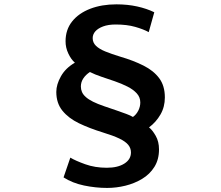

<svg xmlns="http://www.w3.org/2000/svg" viewBox="-20 -804 1040 902"><path d="M678.7 -653Q654.5 -666.5 615.3 -677.7Q576.2 -688.9 523.4 -688.9Q488.7 -688.9 464.6 -679.9Q440.5 -671 427.9 -656.8Q415.4 -642.6 415.4 -624.9Q415.4 -603.8 430.7 -588.9Q445.9 -574 474.8 -562.2Q503.7 -550.4 545.3 -537.7Q606.6 -519.8 653.9 -496Q701.2 -472.3 727.8 -436.8Q754.5 -401.3 754.5 -346.3Q754.5 -301.6 733.8 -265.9Q713.1 -230.1 680.1 -205.5Q695.9 -193.3 711.4 -166.1Q727 -139 727 -102Q727 -54.6 705.4 -20Q683.8 14.6 647.8 36.2Q611.8 57.9 569.1 68.4Q526.4 78.9 483.4 78.9Q429.4 78.9 374.8 67.5Q320.3 56.1 278.6 29.4L310.4 -63.5Q334.4 -48.9 380.4 -32.4Q426.4 -15.9 481.6 -15.9Q533.3 -15.9 564.2 -35.5Q595.2 -55.1 595.2 -87.8Q595.2 -108.1 582.3 -123.7Q569.5 -139.3 540.6 -153.2Q511.8 -167 462.5 -182Q400.3 -201.2 351.2 -224.8Q302.2 -248.4 273.3 -283.9Q244.5 -319.4 244.5 -372.2Q244.5 -406.9 266.2 -445.5Q287.8 -484.1 331.8 -509.5Q314.4 -524.3 301.1 -552.3Q287.8 -580.3 288 -610.2Q288 -664.6 318.9 -703.3Q349.7 -741.9 403.8 -762.8Q457.9 -783.6 526.9 -783.6Q579.2 -783.6 624.2 -773.7Q669.2 -763.8 704.8 -746.4ZM359.9 -397.5Q359.9 -384.1 365.1 -371.9Q370.2 -359.8 383 -348.3Q395.8 -336.8 417 -326.2Q438.1 -315.7 470.2 -304.7Q501.5 -294.2 527.7 -285.1Q554 -276.1 573.7 -268.7Q593.4 -261.3 604.5 -254.5Q620.2 -265.6 629.7 -284.3Q639.1 -303 639.1 -322.6Q639.1 -347.4 622.3 -365.6Q605.5 -383.9 578.3 -397.5Q551.1 -411.2 519.3 -422.2Q487.5 -433.2 456.9 -443.4Q426.3 -453.6 402.4 -465.7Q383.1 -453.1 371.5 -435.8Q359.9 -418.4 359.9 -397.5Z"/></svg>

Font: Noto Sans JP
Style: Regular
Weight: 100
Designer: Ryoko NISHIZUKA 西塚涼子 (kana, bopomofo & ideographs); Paul D. Hunt (Latin, Greek & Cyrillic); Sandoll Communications 산돌커뮤니
Foundry: Adobe
Version: Version 2.004;hotconv 1.0.118;makeotfexe 2.5.65603